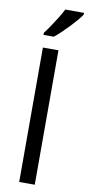

<svg xmlns="http://www.w3.org/2000/svg" viewBox="-107 -1030 491 1069"><g transform="rotate(10 138.5 -495.0)"><path d="M173 0H85V-760H173ZM277 -980Q268 -966 251 -946Q234 -926 213.5 -904.5Q193 -883 172.5 -863.5Q152 -844 134 -830H76V-842Q91 -861 108.5 -887Q126 -913 143 -940.5Q160 -968 171 -990H277Z"/></g></svg>

Font: Noto Sans Devanagari
Style: Regular
Weight: 400
Designer: Jelle Bosma - Monotype Design Team
Foundry: Monotype Imaging Inc.
Version: Version 2.003